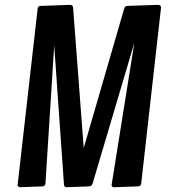

<svg xmlns="http://www.w3.org/2000/svg" viewBox="-20 -782 706 804"><path d="M248 -7.3 207 -591.8 170.4 -14.2Q169.4 -2 157.7 -1.5L64.5 2Q53.7 1 53.7 -7.3L137.7 -746.1Q138.7 -752 140.9 -754.4Q143.1 -756.8 150.4 -757.3L273.4 -761.7Q285.2 -761.2 286.1 -750L330.6 -162.1L500 -746.1Q502.4 -756.8 513.7 -757.3L642.1 -761.7Q654.3 -761.2 654.3 -750L571.3 -13.7Q569.8 -2 558.1 -1.5L457.5 2Q447.3 2 447.3 -7.3L542.5 -602.5L367.7 -13.2Q363.8 -2 353.5 -1.5L258.8 2Q249 1 248 -7.3Z"/></svg>

Font: Contrail One
Style: Regular
Weight: 400
Designer: Riccardo De Franceschi
Foundry: Sorkin Type Co.
Version: Version 1.003